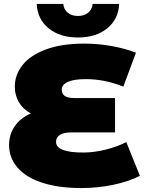

<svg xmlns="http://www.w3.org/2000/svg" viewBox="-20 -937 735 973"><path d="M689 -46Q633 -17 554 -0.5Q475 16 393 16Q275 16 192.5 -11.5Q110 -39 68 -88.5Q26 -138 26 -202Q26 -255 54.5 -297Q83 -339 136 -362Q96 -384 75.5 -419.5Q55 -455 55 -498Q55 -557 93.5 -606.5Q132 -656 211.5 -686Q291 -716 407 -716Q478 -716 546.5 -703.5Q615 -691 669 -670L605 -498Q511 -536 416 -536Q354 -536 323.5 -522Q293 -508 293 -483Q293 -462 308 -451Q323 -440 358 -440H563V-266H342Q303 -266 283.5 -253.5Q264 -241 264 -218Q264 -164 402 -164Q455 -164 514.5 -178.5Q574 -193 620 -217ZM166 -917H301Q303 -889 323.5 -872.5Q344 -856 375 -856Q406 -856 426.5 -872.5Q447 -889 449 -917H584Q580 -839 523 -793Q466 -747 375 -747Q284 -747 227 -793Q170 -839 166 -917Z"/></svg>

Font: Montserrat Alternates Black
Style: Regular
Weight: 900
Designer: Julieta Ulanovsky
Foundry: Julieta Ulanovsky
Version: Version 7.200